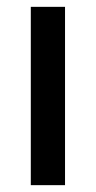

<svg xmlns="http://www.w3.org/2000/svg" viewBox="-20 -541 280 561"><path d="M70 0V-521H170V0Z"/></svg>

Font: DM Sans 10pt Medium
Style: Regular
Weight: 500
Version: Version 4.004;gftools[0.9.30]